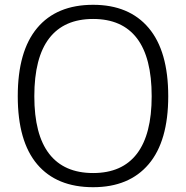

<svg xmlns="http://www.w3.org/2000/svg" viewBox="-20 -770 775 800"><path d="M368 10Q216 10 135 -85.5Q54 -181 54 -369Q54 -557 135 -653.5Q216 -750 368 -750Q518 -750 599.5 -653.5Q681 -557 681 -369Q681 -182 599.5 -86Q518 10 368 10ZM368 -49Q489 -49 550.5 -129.5Q612 -210 612 -369Q612 -530 550.5 -610.5Q489 -691 368 -691Q247 -691 185 -610.5Q123 -530 123 -369Q123 -209 185 -129Q247 -49 368 -49Z"/></svg>

Font: Plata Sans Light
Style: Regular
Weight: 300
Designer: Pablo Impallari, Andres Torresi, & Cristiano Sobral
Foundry: Pablo Impallari, Andres Torresi, & Cristiano Sobral
Version: Version 1.00;December 28, 2019;FontCreator 12.0.0.2547 64-bi